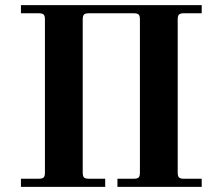

<svg xmlns="http://www.w3.org/2000/svg" viewBox="-20 -732 852 752"><path d="M62 0H392V-32H328C318.7 -32 312.3 -33.7 309 -37C305.7 -40.3 304 -46.7 304 -56V-656C304 -665.3 305.7 -671.7 309 -675C312.3 -678.3 318.7 -680 328 -680H504C513.3 -680 519.7 -678.3 523 -675C526.3 -671.7 528 -665.3 528 -656V-56C528 -46.7 526.3 -40.3 523 -37C519.7 -33.7 513.3 -32 504 -32H440V0H770V-32H700C690.7 -32 684.3 -33.7 681 -37C677.7 -40.3 676 -46.7 676 -56V-656C676 -665.3 677.7 -671.7 681 -675C684.3 -678.3 690.7 -680 700 -680H770V-712H62V-680H132C141.3 -680 147.7 -678.3 151 -675C154.3 -671.7 156 -665.3 156 -656V-56C156 -46.7 154.3 -40.3 151 -37C147.7 -33.7 141.3 -32 132 -32H62Z"/></svg>

Font: Km Standard TT
Style: Bold
Weight: 700
Designer: Alexey Kryukov <alexios@thessalonica.org.ru>
Version: Version 2.0.2